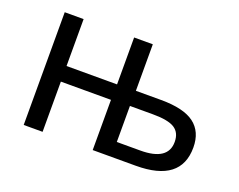

<svg xmlns="http://www.w3.org/2000/svg" viewBox="-91 -697 1067 858"><g transform="rotate(20 443.0 -268.0)"><path d="M503.9 -536.1V-314.9H624Q731.4 -314.9 781.7 -277.1Q832 -239.3 832 -164.1Q832 0 618.2 0H413.1V-238.8H174.8V0H85V-536.1H174.8V-313H415V-536.1ZM502 -242.2V-70.8H613.8Q745.1 -70.8 745.1 -159.2Q745.1 -203.1 714.6 -222.7Q684.1 -242.2 611.8 -242.2Z"/></g></svg>

Font: NotoPenekeko
Style: Regular
Weight: 400
Designer: Monotype Design team
Foundry: Monotype Imaging Inc.
Version: Version 1.04